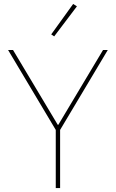

<svg xmlns="http://www.w3.org/2000/svg" viewBox="-20 -951 586 971"><path d="M369 -919 254 -767 239 -777 350 -931ZM284 0H262V-294L21 -698H46L272 -320H275L501 -698H525L284 -294Z"/></svg>

Font: IBM Plex Sans Thin
Style: Regular
Weight: 100
Designer: Mike Abbink, Paul van der Laan, Pieter van Rosmalen
Foundry: Bold Monday
Version: Version 3.0